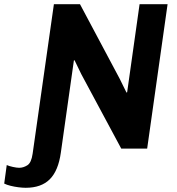

<svg xmlns="http://www.w3.org/2000/svg" viewBox="-126 -706 840 912"><path d="M-4 186Q-19 186 -38.5 183.5Q-58 181 -76 176.5Q-94 172 -106 166L-94 78Q-83 83 -64.5 87Q-46 91 -35 91Q-15 91 4 79Q23 67 29 24L130 -686H254L443 -331L475 -266L478 -268L537 -686H670L573 0H450L260 -354L228 -420L225 -419L163 19Q151 105 110.5 145.5Q70 186 -4 186Z"/></svg>

Font: Chivo Medium SemiBold
Style: Italic
Weight: 600
Italic angle: -8.05°
Version: Version 2.002